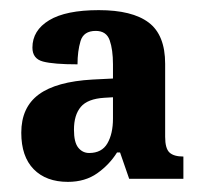

<svg xmlns="http://www.w3.org/2000/svg" viewBox="-20 -739 402 379"><path d="M114 -380Q71 -380 46.5 -405Q22 -430 22 -477Q22 -527 56.5 -552.5Q91 -578 163 -582L203 -584V-612Q203 -641 196.5 -659.5Q190 -678 169 -678Q145 -678 139 -658Q133 -638 133 -612Q86 -612 65 -617.5Q44 -623 44 -645Q44 -679 77 -699Q110 -719 175 -719Q241 -719 273.5 -694.5Q306 -670 306 -613V-469Q306 -446 314.5 -438Q323 -430 342 -430V-386H235L217 -438H211Q196 -414 172 -397Q148 -380 114 -380ZM156 -437Q181 -437 192 -456Q203 -475 203 -505V-547L186 -546Q153 -544 139.5 -528Q126 -512 126 -483Q126 -458 134.5 -447.5Q143 -437 156 -437Z"/></svg>

Font: Noto Serif Ethiopic ExtraCondensed ExtraBold
Style: Regular
Weight: 800
Width: 2
Designer: Monotype Design Team
Foundry: Monotype Imaging Inc.
Version: Version 2.102; ttfautohint (v1.8.4.7-5d5b)